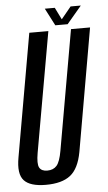

<svg xmlns="http://www.w3.org/2000/svg" viewBox="-66 -812 481 853"><g transform="rotate(-5 174.5 -386.0)"><path d="M104 4.5Q175.5 4.5 213.2 -25Q251 -54.5 264.5 -128L360 -675H275L181 -140.5Q172.5 -92 157.5 -75Q142.5 -58 115.5 -58Q89.5 -58 80.2 -75Q71 -92 79.5 -140.5L174 -675H89L-7 -128Q-20.5 -54.5 6.8 -25Q34 4.5 104 4.5ZM207 -698H262L327.5 -775.5H282L238 -722L211.5 -775.5H167Z"/></g></svg>

Font: Anybody ExtraCondensed
Style: Italic
Weight: 400
Width: 2
Italic angle: -10°
Version: Version 1.113;gftools[0.9.25]